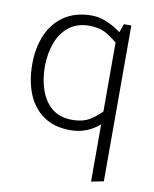

<svg xmlns="http://www.w3.org/2000/svg" viewBox="-82 -560 673 841"><g transform="rotate(10 255.0 -139.5)"><path d="M403 -485 381 -423V219L436 208V-485ZM391 -104Q365 -74 333 -53.5Q301 -33 252 -33Q198 -33 163 -61Q128 -89 111 -137.5Q94 -186 94 -245Q95 -302 112.5 -349Q130 -396 166 -424Q202 -452 255 -452Q304 -452 336.5 -431.5Q369 -411 394 -388L414 -424Q399 -441 374.5 -457.5Q350 -474 320 -486Q290 -498 258 -498Q187 -498 137.5 -465Q88 -432 63 -374.5Q38 -317 38 -244Q38 -169 61.5 -111Q85 -53 133 -20Q181 13 252 13Q284 13 313 3.5Q342 -6 366.5 -24Q391 -42 411 -65Z"/></g></svg>

Font: Catamaran Thin ExtraLight
Style: Regular
Weight: 250
Version: Version 2.000